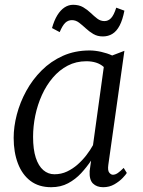

<svg xmlns="http://www.w3.org/2000/svg" viewBox="-20 -771 596 801"><path d="M432 -84Q428.5 -59.5 435.8 -50.8Q443 -42 451 -42Q461 -42 471.5 -49.2Q482 -56.5 496 -70.5L509 -49.5Q505.5 -43 492 -28.8Q478.5 -14.5 457.5 -2.2Q436.5 10 410.5 10Q383.5 10 367.8 -5.5Q352 -21 354 -57.5L360 -101Q342 -74 318.5 -48.5Q295 -23 264.2 -6.5Q233.5 10 193.5 10Q142 10 107.2 -16.2Q72.5 -42.5 54.8 -89Q37 -135.5 37 -196Q37 -242.5 50.2 -293.2Q63.5 -344 89.5 -391.5Q115.5 -439 153.8 -477.2Q192 -515.5 242.2 -538Q292.5 -560.5 354 -560.5Q376 -560.5 401.8 -554.8Q427.5 -549 448 -539.5L499 -559ZM413 -491.5Q399 -504 380.5 -509.8Q362 -515.5 340.5 -515.5Q297.5 -515.5 262.5 -497.2Q227.5 -479 200.5 -447.2Q173.5 -415.5 155 -374.8Q136.5 -334 127.2 -289Q118 -244 118 -200Q118 -148 129.2 -113.2Q140.5 -78.5 160.8 -61.2Q181 -44 207 -44Q235.5 -44 259.8 -55.5Q284 -67 304.5 -85.2Q325 -103.5 341 -124.5Q357 -145.5 368 -165.5ZM197 -654Q206 -686 219.2 -707.5Q232.5 -729 249.2 -740Q266 -751 285 -751Q309.5 -751 327 -740.8Q344.5 -730.5 358.5 -717Q372.5 -703.5 386 -693.2Q399.5 -683 415.5 -683Q431.5 -683 443.2 -695.2Q455 -707.5 465 -739L499 -726.5Q491.5 -688 479 -664.2Q466.5 -640.5 449 -629.8Q431.5 -619 409 -619Q386.5 -619 369.2 -629.2Q352 -639.5 337.8 -652.8Q323.5 -666 309.8 -676.5Q296 -687 280 -687Q264 -687 252.2 -675.8Q240.5 -664.5 229 -637Z"/></svg>

Font: Merriweather 36pt Light
Style: Italic
Weight: 300
Italic angle: -7.8°
Version: Version 2.101